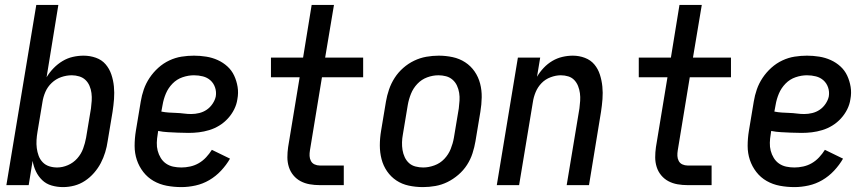

<svg xmlns="http://www.w3.org/2000/svg" viewBox="-20 -755 3540 783"><path d="M237 8Q213 8 190.5 1.5Q168 -5 152 -20.5Q136 -36 126.5 -56Q117 -76 113 -99L97 0H6L128 -735H218L170 -440Q182 -460 198.5 -477Q215 -494 235 -506Q255 -518 277 -523Q299 -528 321 -528Q347 -528 371 -519.5Q395 -511 410.5 -493Q426 -475 434 -451.5Q442 -428 444.5 -402.5Q447 -377 445 -351Q443 -325 439 -299L419 -179Q416 -157 409 -134Q402 -111 391 -90Q380 -69 363.5 -50Q347 -31 326.5 -17.5Q306 -4 283 2Q260 8 237 8ZM213 -72Q235 -72 257 -81.5Q279 -91 295 -109Q311 -127 319 -149Q327 -171 331 -193L351 -313Q353 -328 354 -344Q355 -360 353 -375.5Q351 -391 345 -405Q339 -419 328.5 -429Q318 -439 303 -443.5Q288 -448 273 -448Q251 -448 229.5 -440.5Q208 -433 191 -417Q174 -401 165 -380Q156 -359 153 -338L133 -218Q130 -201 129 -184Q128 -167 130 -151Q132 -135 137.5 -120Q143 -105 154 -93.5Q165 -82 180.5 -77Q196 -72 213 -72Z M720 8Q689 8 660 2.5Q631 -3 606.5 -17Q582 -31 564.5 -53.5Q547 -76 538 -103Q529 -130 529 -160Q529 -190 534 -221L554 -341Q558 -366 566.5 -390.5Q575 -415 590 -437.5Q605 -460 625.5 -478.5Q646 -497 670.5 -508.5Q695 -520 720.5 -524Q746 -528 771 -528Q796 -528 821 -524Q846 -520 868 -510Q890 -500 907.5 -484Q925 -468 935 -446.5Q945 -425 949 -400.5Q953 -376 948 -350Q945 -329 935 -309Q925 -289 909.5 -272Q894 -255 874.5 -243Q855 -231 833.5 -224.5Q812 -218 791 -215.5Q770 -213 749 -213Q738 -213 728 -213.5Q718 -214 707 -214H706Q685 -215 665 -216Q645 -217 625 -221L623 -207Q620 -190 619.5 -173Q619 -156 623 -140.5Q627 -125 635.5 -111Q644 -97 657 -88Q670 -79 686 -75.5Q702 -72 720 -72Q737 -72 755.5 -76Q774 -80 790.5 -89.5Q807 -99 820.5 -113.5Q834 -128 844 -144L918 -108Q903 -82 881.5 -59Q860 -36 833.5 -20.5Q807 -5 777.5 1.5Q748 8 720 8ZM760 -290Q776 -290 792.5 -294Q809 -298 823 -307.5Q837 -317 847 -332Q857 -347 860 -362Q863 -381 857 -398.5Q851 -416 838 -427.5Q825 -439 807.5 -443.5Q790 -448 771 -448Q748 -448 724.5 -440Q701 -432 683.5 -414Q666 -396 656.5 -373.5Q647 -351 643 -327L638 -300Q653 -297 668.5 -296Q684 -295 699 -294.5Q714 -294 729.5 -292Q745 -290 760 -290Z M1284 0Q1263 0 1243 -3.5Q1223 -7 1206 -16Q1189 -25 1176.5 -40Q1164 -55 1158 -74Q1152 -93 1152 -113.5Q1152 -134 1155 -155L1202 -440H1085V-520H1216L1251 -735H1342L1306 -520H1461V-440H1293L1244 -142Q1242 -130 1242.5 -119Q1243 -108 1248 -98.5Q1253 -89 1263 -84.5Q1273 -80 1284 -80H1382V0Z M1705 8Q1675 8 1647 2Q1619 -4 1596.5 -19Q1574 -34 1558.5 -56.5Q1543 -79 1536 -106Q1529 -133 1529 -162Q1529 -191 1534 -221L1554 -341Q1558 -365 1566.5 -390Q1575 -415 1589.5 -437.5Q1604 -460 1624.5 -478Q1645 -496 1669 -507.5Q1693 -519 1718.5 -523.5Q1744 -528 1769 -528Q1798 -528 1826 -522Q1854 -516 1877 -501Q1900 -486 1915.5 -463.5Q1931 -441 1938 -414Q1945 -387 1944.5 -358Q1944 -329 1939 -299L1919 -179Q1915 -155 1907 -130Q1899 -105 1884.5 -82.5Q1870 -60 1849 -42Q1828 -24 1804.5 -12.5Q1781 -1 1755.5 3.5Q1730 8 1705 8ZM1706 -72Q1728 -72 1751.5 -80.5Q1775 -89 1792 -107Q1809 -125 1818 -147.5Q1827 -170 1831 -193L1851 -313Q1853 -329 1854 -345Q1855 -361 1852.5 -376.5Q1850 -392 1843.5 -406Q1837 -420 1825.5 -430Q1814 -440 1799 -444Q1784 -448 1768 -448Q1745 -448 1722 -439.5Q1699 -431 1682 -413Q1665 -395 1656 -372.5Q1647 -350 1643 -327L1623 -207Q1620 -191 1619.5 -175Q1619 -159 1621.5 -143.5Q1624 -128 1630.5 -114Q1637 -100 1648 -90Q1659 -80 1674.5 -76Q1690 -72 1706 -72Z M2006 0 2092 -520H2183L2170 -442Q2181 -461 2197 -478Q2213 -495 2232.5 -506.5Q2252 -518 2273.5 -523Q2295 -528 2316 -528Q2342 -528 2365.5 -519Q2389 -510 2404 -492Q2419 -474 2426.5 -450.5Q2434 -427 2436.5 -402Q2439 -377 2437 -351Q2435 -325 2431 -299L2382 0H2291L2343 -313Q2345 -328 2346 -344Q2347 -360 2345 -375Q2343 -390 2337.5 -404Q2332 -418 2322 -428.5Q2312 -439 2297.5 -443.5Q2283 -448 2267 -448Q2247 -448 2225.5 -440Q2204 -432 2188.5 -416Q2173 -400 2164.5 -379.5Q2156 -359 2153 -338L2097 0Z M2784 0Q2763 0 2743 -3.5Q2723 -7 2706 -16Q2689 -25 2676.5 -40Q2664 -55 2658 -74Q2652 -93 2652 -113.5Q2652 -134 2655 -155L2702 -440H2585V-520H2716L2751 -735H2842L2806 -520H2961V-440H2793L2744 -142Q2742 -130 2742.5 -119Q2743 -108 2748 -98.5Q2753 -89 2763 -84.5Q2773 -80 2784 -80H2882V0Z M3220 8Q3189 8 3160 2.5Q3131 -3 3106.5 -17Q3082 -31 3064.5 -53.5Q3047 -76 3038 -103Q3029 -130 3029 -160Q3029 -190 3034 -221L3054 -341Q3058 -366 3066.5 -390.5Q3075 -415 3090 -437.5Q3105 -460 3125.5 -478.5Q3146 -497 3170.5 -508.5Q3195 -520 3220.5 -524Q3246 -528 3271 -528Q3296 -528 3321 -524Q3346 -520 3368 -510Q3390 -500 3407.5 -484Q3425 -468 3435 -446.5Q3445 -425 3449 -400.5Q3453 -376 3448 -350Q3445 -329 3435 -309Q3425 -289 3409.5 -272Q3394 -255 3374.5 -243Q3355 -231 3333.5 -224.5Q3312 -218 3291 -215.5Q3270 -213 3249 -213Q3238 -213 3228 -213.5Q3218 -214 3207 -214H3206Q3185 -215 3165 -216Q3145 -217 3125 -221L3123 -207Q3120 -190 3119.5 -173Q3119 -156 3123 -140.5Q3127 -125 3135.5 -111Q3144 -97 3157 -88Q3170 -79 3186 -75.5Q3202 -72 3220 -72Q3237 -72 3255.5 -76Q3274 -80 3290.5 -89.5Q3307 -99 3320.5 -113.5Q3334 -128 3344 -144L3418 -108Q3403 -82 3381.5 -59Q3360 -36 3333.5 -20.5Q3307 -5 3277.5 1.5Q3248 8 3220 8ZM3260 -290Q3276 -290 3292.5 -294Q3309 -298 3323 -307.5Q3337 -317 3347 -332Q3357 -347 3360 -362Q3363 -381 3357 -398.5Q3351 -416 3338 -427.5Q3325 -439 3307.5 -443.5Q3290 -448 3271 -448Q3248 -448 3224.5 -440Q3201 -432 3183.5 -414Q3166 -396 3156.5 -373.5Q3147 -351 3143 -327L3138 -300Q3153 -297 3168.5 -296Q3184 -295 3199 -294.5Q3214 -294 3229.5 -292Q3245 -290 3260 -290Z"/></svg>

Font: Iosevka SS04 Medium
Style: Italic
Weight: 500
Italic angle: -9°
Monospace: yes
Designer: Belleve Invis
Foundry: Belleve Invis
Version: Version 19.0.0; ttfautohint (v1.8.4)